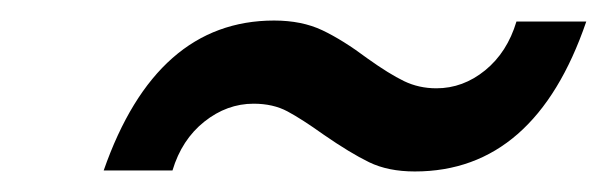

<svg xmlns="http://www.w3.org/2000/svg" viewBox="-20 -414 591 187"><path d="M81 -248Q132 -394 247 -394Q274 -394 294 -384.5Q314 -375 338 -357Q359 -342 373.5 -335Q388 -328 405 -328Q431 -328 452.5 -345.5Q474 -363 483 -393H551Q501 -247 384 -247Q358 -247 339.5 -256Q321 -265 295 -283Q274 -298 260 -305.5Q246 -313 227 -313Q201 -313 179 -295.5Q157 -278 148 -248Z"/></svg>

Font: Fz Poppins
Style: Italic
Weight: 400
Italic angle: -10°
Designer: Ninad Kale (Devanagari), Jonny Pinhorn (Latin)
Foundry: Indian Type Foundry
Version: Vit hóa bi Vntype.Com & FontZin.Com